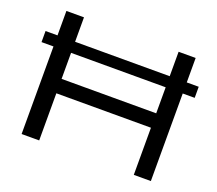

<svg xmlns="http://www.w3.org/2000/svg" viewBox="-117 -863 1162 1026"><g transform="rotate(20 463.5 -350.0)"><path d="M28 -498V-561H96V-700H196V-561H734V-700H831V-561H899V-498H831V0H734V-268H196V0H96V-498ZM196 -350H734V-498H196Z"/></g></svg>

Font: Georama Extended
Style: Regular
Weight: 400
Width: 7
Designer: Jean-Baptiste Levee
Foundry: Production Type
Version: Version 1.000